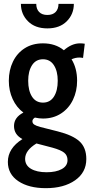

<svg xmlns="http://www.w3.org/2000/svg" viewBox="-20 -731 470 1001"><path d="M21 113Q21 42 97 -6Q53 -29 53 -74Q53 -119 102 -144Q66 -171 46 -214.5Q26 -258 26 -310Q26 -365 47.5 -409.5Q69 -454 109 -479.5Q149 -505 204 -505Q269 -505 313 -469Q354 -505 397 -505Q410 -505 422 -503L413 -429Q403 -431 393 -431Q374 -431 353 -422Q382 -375 382 -310Q382 -256 360.5 -211Q339 -166 298.5 -139.5Q258 -113 204 -113Q184 -113 162 -118Q149 -110 149 -99Q149 -88 158.5 -81.5Q168 -75 190 -69L281 -46Q360 -26 395 6.5Q430 39 430 98Q430 168 371.5 209Q313 250 219 250Q130 250 75.5 213.5Q21 177 21 113ZM281 -310Q281 -360 261 -391Q241 -422 204 -422Q167 -422 147 -391Q127 -360 127 -310Q127 -258 147 -227Q167 -196 204 -196Q241 -196 261 -227Q281 -258 281 -310ZM332 104Q332 79 314.5 65Q297 51 254 39L170 17Q111 53 111 97Q111 131 141.5 149Q172 167 223 167Q272 167 302 150.5Q332 134 332 104ZM89 -711H169Q169 -684 184 -668.5Q199 -653 227 -653Q255 -653 270 -668.5Q285 -684 285 -711H365Q365 -657 328 -620Q291 -583 227 -583Q163 -583 126 -620Q89 -657 89 -711Z"/></svg>

Font: Cabin Condensed SemiBold
Style: Regular
Weight: 600
Width: 3
Designer: Pablo Impallari
Foundry: Pablo Impallari. http://www.impallari.com Igino Marini. http://www.ikern.com
Version: Version 2.200